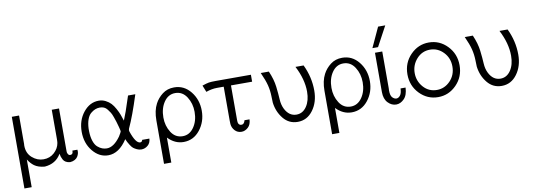

<svg xmlns="http://www.w3.org/2000/svg" viewBox="-63 -1108 4698 1689"><g transform="rotate(-10 2285.5 -264.0)"><path d="M43 167V-473.1H106.9L107.9 -472.2V-219.2Q107.9 -216.3 107.4 -212.2Q106.9 -208 106.9 -205.1Q106.9 -136.2 152.6 -96.2Q198.2 -56.2 253.9 -56.2Q311 -56.2 350.6 -92.5Q390.1 -128.9 397.9 -176.8Q399.9 -189.9 399.9 -217.8V-473.1H463.9L464.8 -472.2V-92.8Q464.8 -88.9 465.3 -82Q465.8 -75.2 472.4 -64.2Q479 -53.2 491.2 -53.2Q516.1 -53.2 516.1 -81.1V-87.9H561Q561 -85.9 561.5 -81.1Q562 -76.2 562 -73.2Q562 -63.5 559.1 -52.2Q556.2 -41 548.1 -27.1Q540 -13.2 522.5 -3.2Q504.9 6.8 480 8.8Q457 6.8 441.4 -2.2Q425.8 -11.2 418 -26.1Q410.2 -41 406.5 -52Q402.8 -63 399.9 -80.1Q353 1 252.9 8.8Q195.8 3.9 161.1 -21Q131.3 -43 107.9 -80.1V167Z M820.3 -480Q852.5 -480 880.6 -465.6Q908.7 -451.2 927.5 -431.2Q946.3 -411.1 963.4 -379.6Q980.5 -348.1 989.5 -324Q998.5 -299.8 1008.3 -269L1037.6 -345.2L1082.5 -480H1147.5Q1088.4 -293.9 1040.5 -191.9Q1034.7 -178.7 1039.6 -165Q1076.7 -55.2 1116.7 -55.2Q1124.5 -55.2 1129.4 -59.6Q1134.3 -64 1135.5 -67.9Q1136.7 -71.8 1136.7 -74.2H1201.7Q1199.7 -35.2 1174.1 -13.7Q1148.4 7.8 1116.7 7.8Q1095.7 7.8 1076.2 -1.7Q1056.6 -11.2 1045.7 -20Q1034.7 -28.8 1021 -50.3Q1007.3 -71.8 1004.4 -78.4Q1001.5 -85 991.7 -106Q917.5 7.8 821.3 7.8Q741.2 7.8 683.3 -63Q625.5 -133.8 625.5 -235.8Q625.5 -337.9 682.6 -408.9Q739.7 -480 820.3 -480ZM690.4 -230Q691.4 -179.2 703.9 -142.1Q716.3 -105 737.3 -86.9Q758.3 -68.8 778.3 -61.5Q798.3 -54.2 819.3 -54.2Q881.3 -54.2 941.4 -138.2Q964.4 -175.3 964.4 -181.2Q964.4 -188 955.6 -221.2Q945.8 -256.3 941.7 -270.3Q937.5 -284.2 927 -313.5Q916.5 -342.8 907.5 -356.9Q898.4 -371.1 885.5 -387.9Q872.6 -404.8 856 -411.9Q839.4 -418.9 819.3 -418.9Q797.4 -418.9 777.3 -410.9Q757.3 -402.8 737.3 -386Q717.3 -369.1 704.8 -335Q692.4 -300.8 690.4 -253.9Z M1290 167V-221.2Q1290 -308.1 1321.3 -367.2Q1345.2 -413.1 1388.7 -446.5Q1432.1 -480 1493.2 -480Q1582 -480 1640.1 -407.5Q1698.2 -335 1698.2 -235.8Q1698.2 -137.7 1640.6 -64.9Q1583 7.8 1494.1 7.8Q1416 7.8 1355 -56.2V167ZM1355 -234.9Q1355 -160.6 1392.1 -102.3Q1429.2 -43.9 1495.1 -43.9Q1556.2 -43.9 1595.2 -99.9Q1634.3 -155.8 1634.3 -236.8Q1634.3 -312 1596.7 -370.6Q1559.1 -429.2 1494.1 -429.2Q1432.1 -429.2 1393.6 -373Q1355 -316.9 1355 -234.9Z M1742.7 -452.1Q1781.7 -465.3 1802.2 -468.8Q1822.8 -472.2 1864.7 -472.2H2178.7V-410.2H1989.7V-98.1Q1989.7 -85.9 1990.7 -81.1Q1995.6 -53.2 2021.5 -53.2Q2045.4 -53.2 2053.7 -87.9H2098.6Q2096.7 -41 2069.6 -16.6Q2042.5 7.8 2011.7 7.8Q1975.6 7.8 1952.1 -17.6Q1928.7 -43 1925.8 -76.2Q1924.8 -85.9 1924.8 -106.9V-410.2H1864.7Q1817.9 -410.2 1766.6 -392.1Z M2266.6 -472.2H2338.9Q2372.1 -396 2379.9 -329.6Q2387.7 -263.2 2390.1 -214.6Q2392.6 -166 2411.6 -127.9Q2447.8 -57.1 2513.7 -57.1Q2569.8 -57.1 2604.7 -108.6Q2639.6 -160.2 2639.6 -240.2Q2639.6 -351.1 2576.7 -472.2H2649.4Q2703.6 -359.4 2703.6 -238.8Q2703.6 -135.7 2650.6 -64Q2597.7 7.8 2513.7 7.8Q2435.5 7.8 2386 -53Q2336.4 -113.8 2325.7 -196.8Q2324.7 -204.6 2323.7 -254.9Q2322.8 -305.2 2310.8 -353.3Q2298.8 -401.4 2266.6 -472.2Z M2791.5 167V-221.2Q2791.5 -308.1 2822.8 -367.2Q2846.7 -413.1 2890.1 -446.5Q2933.6 -480 2994.6 -480Q3083.5 -480 3141.6 -407.5Q3199.7 -335 3199.7 -235.8Q3199.7 -137.7 3142.1 -64.9Q3084.5 7.8 2995.6 7.8Q2917.5 7.8 2856.4 -56.2V167ZM2856.4 -234.9Q2856.4 -160.6 2893.6 -102.3Q2930.7 -43.9 2996.6 -43.9Q3057.6 -43.9 3096.7 -99.9Q3135.7 -155.8 3135.7 -236.8Q3135.7 -312 3098.1 -370.6Q3060.5 -429.2 2995.6 -429.2Q2933.6 -429.2 2895 -373Q2856.4 -316.9 2856.4 -234.9Z M3272 -517.1 3354 -694.8H3418L3322.3 -517.1ZM3287.1 -122.1V-473.1H3351.1L3352.1 -472.2V-145Q3352.1 -142.1 3351.6 -135Q3351.1 -127.9 3351.1 -125Q3351.1 -79.1 3368.2 -61.5Q3385.3 -43.9 3403.3 -43.9Q3422.4 -43.9 3437.7 -63.5Q3453.1 -83 3454.1 -125H3499Q3496.1 -57.1 3463.6 -24.7Q3431.2 7.8 3393.1 7.8Q3352.1 7.8 3319.6 -26.1Q3287.1 -60.1 3287.1 -122.1Z M3535.2 -235.8Q3535.2 -338.9 3604.2 -409.4Q3673.3 -480 3768.1 -480Q3864.3 -480 3932.6 -408.9Q4001 -337.9 4001 -235.8Q4001 -132.8 3932.1 -62.5Q3863.3 7.8 3768.1 7.8Q3671.9 7.8 3603.5 -63Q3535.2 -133.8 3535.2 -235.8ZM3768.1 -56.2Q3836.9 -56.2 3887 -108.2Q3937 -160.2 3937 -236.1Q3937 -312 3887.2 -364Q3837.4 -416 3768.1 -416Q3696.3 -416 3648.2 -362.1Q3600.1 -308.1 3600.1 -236.1Q3600.1 -164.1 3647.7 -110.1Q3695.3 -56.2 3768.1 -56.2Z M4088.9 -472.2H4161.1Q4194.3 -396 4202.1 -329.6Q4210 -263.2 4212.4 -214.6Q4214.8 -166 4233.9 -127.9Q4270 -57.1 4335.9 -57.1Q4392.1 -57.1 4427 -108.6Q4461.9 -160.2 4461.9 -240.2Q4461.9 -351.1 4398.9 -472.2H4471.7Q4525.9 -359.4 4525.9 -238.8Q4525.9 -135.7 4472.9 -64Q4419.9 7.8 4335.9 7.8Q4257.8 7.8 4208.3 -53Q4158.7 -113.8 4147.9 -196.8Q4147 -204.6 4146 -254.9Q4145 -305.2 4133.1 -353.3Q4121.1 -401.4 4088.9 -472.2Z"/></g></svg>

Font: CMU Bright
Style: Roman
Weight: 500
Version: Version 0.7.0